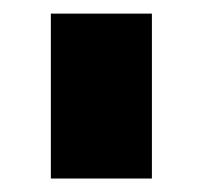

<svg xmlns="http://www.w3.org/2000/svg" viewBox="-20 -727 297 282"><path d="M54.7 -707H203.1V-464.8H54.7Z"/></svg>

Font: Wanted Sans Black
Style: Regular
Weight: 900
Designer: Original Design by Kil Hyung-jin and Kang Hanbin, Wanted Lab, Inc; Hangeul from Source Han Sans by Jang Soo-young and Ka
Foundry: Wanted Lab, Inc.
Version: Version 1.003